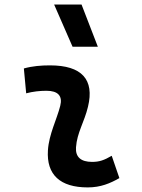

<svg xmlns="http://www.w3.org/2000/svg" viewBox="-20 -815 626 845"><path d="M471.7 -129.4C438 -109.9 417.5 -102.5 385.3 -102.5C335.9 -102.5 311.5 -124 314.5 -166.5C318.8 -231 351.6 -278.8 367.2 -345.2C396.5 -465.3 339.8 -527.3 200.2 -527.3C161.6 -527.3 123 -524.4 85 -513.7L95.2 -404.3C125 -412.1 154.8 -415.5 184.6 -415.5C235.4 -415.5 256.3 -392.6 245.1 -349.1C230.5 -290.5 195.3 -224.1 190.9 -153.3C184.1 -46.4 244.1 9.8 366.2 9.8C423.3 9.8 465.3 -8.3 505.4 -31.2ZM299.3 -609.4H410.6L338.9 -794.9H218.3Z"/></svg>

Font: Cascadia Mono PL SemiBold
Style: Italic
Weight: 600
Italic angle: -10°
Monospace: yes
Designer: Aaron Bell
Foundry: Saja Typeworks
Version: Version 2404.023